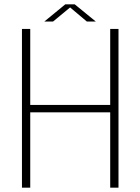

<svg xmlns="http://www.w3.org/2000/svg" viewBox="-20 -872 652 892"><path d="M530.5 -737.5V0H492V-368.5L509.5 -350H103L120.5 -368.5V0H82V-737.5H120.5V-365L103 -384.5H509.5L492 -365V-737.5ZM186 -772 283.5 -852H327L425 -772H383.5L298.5 -843.5H313L226.5 -772Z"/></svg>

Font: Epilogue ExtraLight
Style: Regular
Weight: 250
Designer: Tyler Finck
Foundry: Etcetera Type Co
Version: Version 2.112